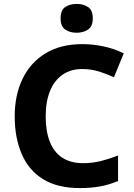

<svg xmlns="http://www.w3.org/2000/svg" viewBox="-20 -949 682 979"><path d="M398 -597Q341 -597 299 -568Q257 -539 235 -485Q213 -431 213 -355Q213 -280 234 -226.5Q255 -173 297.5 -145Q340 -117 404 -117Q451 -117 494.5 -128Q538 -139 582 -156V-26Q537 -7 490.5 1.5Q444 10 387 10Q273 10 199.5 -35.5Q126 -81 90.5 -164Q55 -247 55 -356Q55 -464 95 -547Q135 -630 212 -677Q289 -724 400 -724Q453 -724 507.5 -712.5Q562 -701 611 -677L561 -555Q525 -572 484.5 -584.5Q444 -597 398 -597ZM371 -929Q404 -929 428.5 -913.5Q453 -898 453 -855Q453 -814 428.5 -798Q404 -782 371 -782Q337 -782 313 -798Q289 -814 289 -855Q289 -898 313 -913.5Q337 -929 371 -929Z"/></svg>

Font: Noto Sans Cherokee
Style: Regular
Weight: 400
Designer: Monotype Design Team
Foundry: Monotype Imaging Inc.
Version: Version 2.001